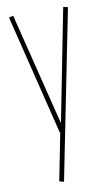

<svg xmlns="http://www.w3.org/2000/svg" viewBox="-86 -576 461 831"><g transform="rotate(-10 145.0 -160.0)"><path d="M106 208 147 0H145L15 -528L34 -533L157 -39L254 -533L274 -528L126 213Z"/></g></svg>

Font: Georama Condensed Thin
Style: Regular
Weight: 100
Width: 3
Designer: Jean-Baptiste Levee
Foundry: Production Type
Version: Version 1.000